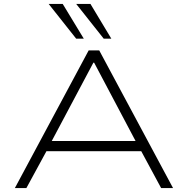

<svg xmlns="http://www.w3.org/2000/svg" viewBox="-20 -963 962 983"><path d="M56 0 434 -705H488L866 0H805L695 -204L734 -189H188L226 -204L115 0ZM458 -642 238 -228 207 -241H715L681 -228L462 -642ZM511 -765 370 -943H443L550 -765ZM370 -765 229 -943H301L409 -765Z"/></svg>

Font: Nunito Sans 7pt Expanded ExtraLight
Style: Regular
Weight: 250
Width: 7
Designer: Vernon Adams
Foundry: Vernon Adams
Version: Version 3.101;gftools[0.9.27]